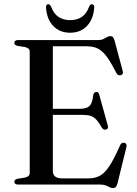

<svg xmlns="http://www.w3.org/2000/svg" viewBox="-20 -894 662 930"><path d="M199 -367H366.5Q400 -367 413.8 -380.8Q427.5 -394.5 431.5 -432.5Q433 -440.5 436.5 -444.2Q440 -448 445.5 -448.5Q457.5 -450 461 -434.5L502 -286Q504.5 -278 502.2 -273.2Q500 -268.5 494 -266.5Q488 -265 483 -267Q478 -269 474 -274.5Q459.5 -300.5 447 -314Q434.5 -327.5 419.5 -332.5Q404.5 -337.5 382.5 -337.5H199ZM49.5 -687Q49.5 -693 54 -696.5Q58.5 -700 67.5 -700H457Q471 -700 480.5 -704.8Q490 -709.5 498 -714.2Q506 -719 514 -719Q522.5 -719 527 -714.2Q531.5 -709.5 535 -697L574.5 -549.5Q577 -542 574.5 -537Q572 -532 565.5 -530Q558.5 -528 552.5 -530.8Q546.5 -533.5 543 -541.5Q522.5 -582 505.8 -607.2Q489 -632.5 472.5 -646.2Q456 -660 437.8 -665Q419.5 -670 396 -670H236V-66.5Q236 -48 247.2 -39Q258.5 -30 281.5 -30H407.5Q439 -30 462.2 -41.8Q485.5 -53.5 508.8 -88Q532 -122.5 562 -191Q565.5 -198 570.2 -200.8Q575 -203.5 581.5 -202.5Q588.5 -201.5 591.5 -196.2Q594.5 -191 592.5 -182L549 -5.5Q545.5 6.5 540.8 11.8Q536 17 527 17Q519 17 511 12.8Q503 8.5 492.5 4.2Q482 0 466.5 0H67.5Q58.5 0 54 -3.8Q49.5 -7.5 49.5 -13Q49.5 -24 64 -28L101.5 -34Q112.5 -36.5 118.2 -42Q124 -47.5 124 -56.5V-643.5Q124 -652.5 118.2 -658Q112.5 -663.5 101.5 -666L64 -672Q49.5 -676 49.5 -687ZM319.5 -796.5Q353.5 -796.5 376.5 -812.2Q399.5 -828 412.5 -863.5Q415.5 -869 418.5 -871.2Q421.5 -873.5 425 -873.5Q430.5 -873.5 433.8 -869.2Q437 -865 436.5 -857.5Q432.5 -801 401.2 -768.2Q370 -735.5 319.5 -735.5Q269.5 -735.5 238 -768.2Q206.5 -801 203 -857.5Q202 -865 205.2 -869.2Q208.5 -873.5 214 -873.5Q217.5 -873.5 220.5 -871.2Q223.5 -869 226.5 -863.5Q240 -827.5 263.5 -812Q287 -796.5 319.5 -796.5Z"/></svg>

Font: Fraunces 60pt
Style: Regular
Weight: 400
Version: Version 1.000;[b76b70a41]